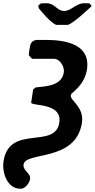

<svg xmlns="http://www.w3.org/2000/svg" viewBox="-23 -954 586 1188"><path d="M-1 43C-12 111 20 214 104 214C133 214 159 179 163 154C169 117 117 103 123 63C136 -18 446 49 484 -194C499 -292 410 -333 415 -363C415 -365 418 -372 418 -373C471 -417 505 -461 515 -523C539 -681 383 -707 259 -707H202C166 -700 164 -678 159 -647C158 -642 156 -618 155 -613C156 -612 173 -590 178 -590H311C348 -590 377 -541 372 -507C359 -421 259 -420 197 -413L182 -400L170 -320C166 -295 364 -323 344 -195C318 -28 35 -187 -1 43ZM214 -913C215 -911 218 -902 219 -900C248 -867 275 -831 312 -807C315 -805 323 -800 324 -800H397C398 -800 409 -805 412 -807C458 -835 502 -878 541 -913C541 -914 543 -916 543 -917L542 -920C540 -922 533 -932 531 -933C526 -934 503 -934 498 -934C448 -934 417 -886 374 -886C330 -886 316 -934 265 -934C260 -934 236 -934 231 -933C228 -932 217 -922 215 -920Z"/></svg>

Font: Asimov Print
Style: CIt
Weight: 500
Designer: Google
Version: Version 2.000980: 2014